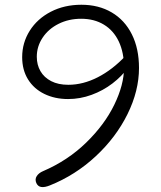

<svg xmlns="http://www.w3.org/2000/svg" viewBox="-20 -762 660 788"><path d="M550.5 -483Q550.5 -389.5 503.5 -294Q456.5 -198.5 373 -120.8Q289.5 -43 184.5 -1Q163.5 7.5 149.5 5.5Q135.5 3.5 129 -11Q122.5 -26.5 130.8 -39.2Q139 -52 156.5 -59.5Q258 -103 333.8 -176.8Q409.5 -250.5 449.2 -332.5Q489 -414.5 489 -484Q489 -546.5 467.5 -591.8Q446 -637 406.2 -661Q366.5 -685 313 -685Q262 -685 220.5 -664.2Q179 -643.5 155 -607.5Q131 -571.5 131 -529Q131 -496 146 -470Q161 -444 190 -429Q219 -414 260.5 -414Q321 -414 381.5 -445Q442 -476 495.5 -533L506.5 -485.5Q480 -449 441.5 -419.5Q403 -390 356 -372.8Q309 -355.5 259.5 -355.5Q205 -355.5 162 -376.5Q119 -397.5 95 -436.2Q71 -475 71 -527.5Q71 -586.5 102 -635.8Q133 -685 188.5 -713.8Q244 -742.5 314 -742.5Q385 -742.5 438.5 -711Q492 -679.5 521.2 -621Q550.5 -562.5 550.5 -483Z"/></svg>

Font: Monaspace Radon Var
Style: Regular
Weight: 400
Designer: Riley Cran and the Lettermatic Team
Version: Version 1.000 (Monaspace Radon Var)